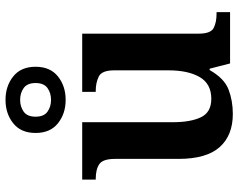

<svg xmlns="http://www.w3.org/2000/svg" viewBox="-104 -750 864 696"><g transform="rotate(-90 328.0 -402.0)"><path d="M263 10Q185 10 142.5 -38Q100 -86 100 -187V-417Q100 -461 81 -474Q62 -487 27 -487H25V-536H233V-208Q233 -143 251 -105.5Q269 -68 318 -68Q372 -68 396.5 -110Q421 -152 421 -223V-420Q421 -465 398.5 -476Q376 -487 346 -487H343V-536H554V-114Q554 -70 574.5 -59.5Q595 -49 626 -49H632V0H446L427 -74H422Q392 -21 351.5 -5.5Q311 10 263 10ZM314 -596Q264 -596 229 -624Q194 -652 194 -705Q194 -758 229 -786Q264 -814 314 -814Q364 -814 399 -786Q434 -758 434 -705Q434 -652 399 -624Q364 -596 314 -596ZM314 -649Q339 -649 357 -662Q375 -675 375 -705Q375 -735 357 -748Q339 -761 314 -761Q289 -761 271 -748Q253 -735 253 -705Q253 -675 271 -662Q289 -649 314 -649Z"/></g></svg>

Font: Noto Naskh Arabic SemiBold
Style: Regular
Weight: 600
Designer: Monotype Design Team, David Williams, Mohamad Dakak and Nizar Qandah
Foundry: Monotype Imaging Inc.
Version: Version 2.016